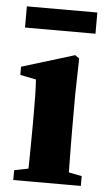

<svg xmlns="http://www.w3.org/2000/svg" viewBox="-50 -689 403 722"><g transform="rotate(5 152.0 -327.5)"><path d="M28 0V-37L117 -55H192L283 -37V0ZM79 0Q81 -24 81.5 -61Q82 -98 82.5 -138Q83 -178 83 -210V-250Q83 -294 82.5 -323.5Q82 -353 80 -384L20 -396V-427L219 -488L235 -477L232 -338V-210Q232 -178 232.5 -138Q233 -98 233.5 -61Q234 -24 236 0ZM22 -575V-655H288V-575Z"/></g></svg>

Font: Source Serif 4 36pt
Style: Bold
Weight: 700
Designer: Frank Grießhammer
Foundry: Adobe Systems Incorporated
Version: Version 4.004;hotconv 1.0.116;makeotfexe 2.5.65601